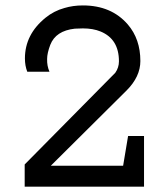

<svg xmlns="http://www.w3.org/2000/svg" viewBox="-20 -698 602 718"><path d="M82 -429.7Q73.2 -452.1 73.2 -479.5Q73.2 -569.3 150.4 -631.8Q181.6 -657.2 220.7 -668Q252.9 -677.7 290 -677.7Q396.5 -677.7 458 -606.4Q504.9 -551.8 504.9 -469.7Q504.9 -411.1 453.1 -359.4L169.9 -78.1H440.4L459 -189.5H518.6V0H72.3V-83L411.1 -425.8Q424.8 -445.3 424.8 -468.8Q424.8 -551.8 356.4 -580.1Q328.1 -591.8 290 -591.8Q273.4 -591.8 259.8 -590.8Q188.5 -583 168 -530.3Q156.2 -499 156.2 -477.5Q155.3 -452.1 165 -429.7Z"/></svg>

Font: Hopone
Style: Regular
Weight: 400
Foundry: SIL International (SIL)
Version: Version 1.00 September 3, 2015, initial release